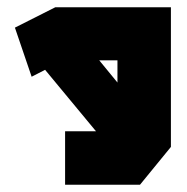

<svg xmlns="http://www.w3.org/2000/svg" viewBox="-20 -752 515 528"><path d="M132 -732H338H450V-348L365 -244H159V-391H244L104 -560L67 -541L21 -676ZM253 -586 303 -525V-586Z"/></svg>

Font: PatchSerif
Style: Regular
Weight: 400
Version: Version 1.1